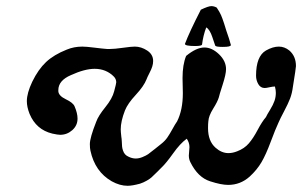

<svg xmlns="http://www.w3.org/2000/svg" viewBox="-20 -598 983 625"><path d="M637.7 -453.1Q636.7 -448.2 615.2 -448.2Q582 -448.2 582 -455.1Q596.7 -494.1 633.8 -566.4Q658.2 -578.1 668 -578.1Q676.8 -578.1 685.5 -573.2Q695.3 -558.6 699.7 -548.3Q704.1 -538.1 709.5 -521.5Q714.8 -504.9 716.8 -498Q726.6 -470.7 731.4 -452.1V-451.2Q731.4 -445.3 705.1 -445.3Q683.6 -445.3 680.7 -449.2Q679.7 -451.2 671.4 -476.6Q663.1 -502 651.4 -508.8Q641.6 -483.4 637.7 -453.1ZM841.8 -311.5Q828.1 -311.5 820.8 -324.2Q813.5 -336.9 813.5 -351.6Q813.5 -415 845.7 -433.6Q868.2 -446.3 887.7 -446.3Q906.2 -446.3 921.9 -433.6Q943.4 -415 943.4 -382.8Q943.4 -377 933.6 -316.4Q930.7 -293.9 924.3 -277.3Q918 -260.7 904.8 -235.8Q891.6 -210.9 886.7 -199.2Q877 -178.7 861.3 -136.7Q845.7 -94.7 831.1 -69.8Q816.4 -44.9 793 -23.4Q762.7 3.9 722.7 3.9Q700.2 3.9 664.1 -7.8Q624 -20.5 599.6 -70.3Q594.7 -80.1 594.7 -91.8Q594.7 -95.7 595.7 -105Q596.7 -114.3 596.7 -119.1Q596.7 -133.8 587.9 -146.5Q566.4 -130.9 543.5 -98.6Q520.5 -66.4 505.9 -52.7Q500 -46.9 489.3 -36.1Q478.5 -25.4 473.1 -20.5Q467.8 -15.6 457.5 -9.8Q447.3 -3.9 435.5 0Q410.2 6.8 395.5 6.8Q370.1 6.8 343.8 -7.8Q289.1 -39.1 274.4 -107.4Q272.5 -115.2 272.5 -128.9Q272.5 -149.4 293 -201.2Q299.8 -220.7 322.8 -249Q345.7 -277.3 351.6 -300.8Q358.4 -326.2 358.4 -330.1Q358.4 -339.8 351.6 -347.7Q326.2 -374 288.1 -374Q255.9 -374 210.9 -353.5Q169.9 -335.9 169.9 -304.7V-300.8Q170.9 -286.1 194.3 -274.9Q217.8 -263.7 222.7 -252Q232.4 -229.5 232.4 -211.9Q232.4 -189.5 215.3 -174.3Q198.2 -159.2 175.8 -159.2Q168 -159.2 150.4 -163.1Q97.7 -175.8 76.2 -227.5Q67.4 -250 67.4 -268.6Q67.4 -294.9 85 -332Q104.5 -372.1 129.9 -396Q155.3 -419.9 197.3 -436.5Q220.7 -446.3 248 -446.3Q260.7 -446.3 287.6 -442.9Q314.5 -439.5 329.1 -438.5H336.9Q352.5 -438.5 379.9 -442.4Q407.2 -446.3 418.9 -446.3Q439.5 -446.3 459 -433.6Q478.5 -420.9 478.5 -399.4Q478.5 -390.6 475.6 -381.3Q472.7 -372.1 465.8 -358.9Q459 -345.7 457 -339.8Q448.2 -317.4 421.9 -289.1Q395.5 -260.7 386.7 -238.3Q373 -203.1 373 -176.8Q373 -169.9 375 -152.3Q376 -147.5 376.5 -137.2Q377 -127 377.4 -121.1Q377.9 -115.2 380.4 -107.9Q382.8 -100.6 387.2 -95.7Q391.6 -90.8 398.4 -87.9Q410.2 -82 421.9 -82Q432.6 -82 444.3 -86.9Q456.1 -91.8 462.4 -96.2Q468.8 -100.6 484.4 -113.3Q500 -126 503.9 -128.9Q516.6 -138.7 524.4 -149.9Q532.2 -161.1 541 -177.2Q549.8 -193.4 556.6 -203.1Q575.2 -240.2 575.2 -294.9Q575.2 -303.7 574.7 -319.8Q574.2 -335.9 574.2 -343.8Q574.2 -387.7 585.9 -416Q619.1 -443.4 645.5 -443.4Q669.9 -443.4 692.9 -421.4Q715.8 -399.4 715.8 -373Q715.8 -356.4 704.6 -321.8Q693.4 -287.1 692.4 -281.2Q688.5 -267.6 673.8 -244.1Q659.2 -220.7 658.2 -203.1Q657.2 -195.3 657.2 -180.7Q657.2 -138.7 681.6 -117.2Q701.2 -99.6 723.6 -99.6Q737.3 -99.6 752 -105.5Q775.4 -114.3 790 -131.3Q804.7 -148.4 818.8 -175.3Q833 -202.1 845.7 -216.8Q848.6 -223.6 858.9 -240.2Q869.1 -256.8 873.5 -269.5Q877.9 -282.2 877.9 -295.9Q877.9 -304.7 875 -316.4Q868.2 -316.4 857.4 -314Q846.7 -311.5 841.8 -311.5Z"/></svg>

Font: Essays1743
Style: Italic
Weight: 500
Italic angle: -10°
Designer: Based on the typeface in a 1743 English translation of the essays of Montaigne.  PostScript/TrueType font designed by Jo
Version: Version 002.100